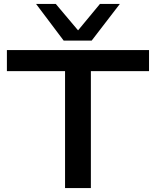

<svg xmlns="http://www.w3.org/2000/svg" viewBox="-20 -954 791 974"><path d="M736 -593H441V0H310V-593H15V-700H736ZM588 -934 445 -748H303L163 -934H263L376 -800L487 -934Z"/></svg>

Font: Georama Extended Medium
Style: Regular
Weight: 500
Width: 7
Designer: Jean-Baptiste Levee
Foundry: Production Type
Version: Version 1.000